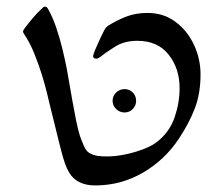

<svg xmlns="http://www.w3.org/2000/svg" viewBox="-20 -547 677 582"><path d="M268.6 15.1Q213.4 15.1 189.9 -23.4Q182.1 -36.6 176.8 -52Q171.4 -67.4 165.5 -90.3Q164.1 -94.7 158.2 -118.7Q152.3 -142.6 144.8 -173.3Q137.2 -204.1 130.6 -230.7Q124 -257.3 121.6 -268.1Q117.2 -286.6 107.7 -318.1Q98.1 -349.6 84.2 -384Q70.3 -418.5 52.7 -444.3Q49.8 -448.7 49.8 -451.7Q49.8 -454.6 55.2 -461.9Q64.5 -474.6 78.9 -491.7Q93.3 -508.8 110.4 -524.4Q112.8 -526.9 116.2 -526.9Q121.6 -526.9 125 -521Q139.6 -495.6 150.6 -462.9Q161.6 -430.2 169.4 -397.7Q177.2 -365.2 182.1 -340.3Q184.6 -327.1 189.2 -300Q193.8 -272.9 199.5 -241.2Q205.1 -209.5 210.9 -180.9Q216.8 -152.3 222.2 -135.3Q227.5 -120.1 234.4 -104.5Q241.2 -88.9 250.5 -83.5Q263.2 -76.2 275.9 -74.5Q288.6 -72.8 305.7 -72.8Q330.6 -72.8 360.6 -79.1Q390.6 -85.4 417.2 -95.9Q443.8 -106.4 457.5 -118.2Q494.6 -147.9 509.5 -191.9Q524.4 -235.8 524.4 -279.8Q524.4 -339.4 491.2 -381.3Q458 -423.3 396.5 -423.3Q357.9 -423.3 330.3 -406.5Q302.7 -389.6 285.6 -375.5Q276.9 -369.1 272 -369.1Q262.2 -369.1 262.2 -377.4Q262.2 -380.9 269.5 -398.4Q276.9 -416 285.2 -433.6Q293.5 -451.2 295.9 -455.1Q296.9 -457 299.3 -460.9Q301.8 -464.8 308.1 -469.2Q334 -485.4 362.5 -496.6Q391.1 -507.8 426.8 -507.8Q476.1 -507.8 512.2 -480.7Q548.3 -453.6 568.1 -410.9Q587.9 -368.2 587.9 -321.3Q587.9 -263.7 570.6 -218.5Q553.2 -173.3 522.5 -127Q480 -62.5 413.3 -23.7Q346.7 15.1 268.6 15.1ZM357.4 -206.1Q342.8 -206.1 332 -216.6Q321.3 -227.1 321.3 -241.2Q321.3 -256.3 332 -266.6Q342.8 -276.9 357.4 -276.9Q372.6 -276.9 382.6 -266.6Q392.6 -256.3 392.6 -241.2Q392.6 -227.1 382.6 -216.6Q372.6 -206.1 357.4 -206.1Z"/></svg>

Font: David Libre
Style: Regular
Weight: 400
Designer: Ismar David, J. Victor Gaultney, Annie Olsen and Meir Sadan
Foundry: Monotype Imaging Inc. & SIL International
Version: Version 1.100; ttfautohint (v1.8.4.7-5d5b)